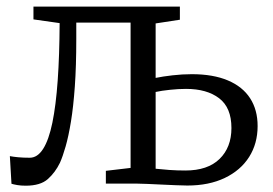

<svg xmlns="http://www.w3.org/2000/svg" viewBox="-20 -568 846 594"><path d="M59.5 6.5Q44.5 6.5 33.2 4.5Q22 2.5 15.5 0.5L10.5 -85Q20.5 -83 36.2 -81.5Q52 -80 72 -80Q96 -80 113.5 -107.5Q131 -135 142 -188.2Q153 -241.5 158.5 -319Q164 -396.5 164.5 -496.5L83.5 -508V-547.5H536.5V-507L461.5 -495.5V-327Q483.5 -331.5 513.8 -335Q544 -338.5 573.5 -338.5Q639.5 -338.5 685 -319.2Q730.5 -300 753.8 -264Q777 -228 777 -178Q777 -124 750.8 -82.5Q724.5 -41 675.5 -17.5Q626.5 6 559.5 6Q545 6 523.8 5Q502.5 4 479.2 3Q456 2 435.8 1Q415.5 0 402 0H307.5V-39.5L384 -48.5V-498H216V-447.5Q216 -363.5 211.5 -300.5Q207 -237.5 199.5 -191.8Q192 -146 183 -114.8Q174 -83.5 165.5 -64.5Q151 -34.5 128 -14Q105 6.5 59.5 6.5ZM553.5 -40.5Q622.5 -40.5 659.2 -76.2Q696 -112 696 -172Q696 -235 658 -264Q620 -293 555.5 -293Q532 -293 506 -290.2Q480 -287.5 461.5 -283.5V-46Q479.5 -44 503.8 -42.2Q528 -40.5 553.5 -40.5Z"/></svg>

Font: Merriweather 36pt Light
Style: Regular
Weight: 300
Designer: Eben Sorkin
Foundry: Eben Sorkin
Version: Version 2.100